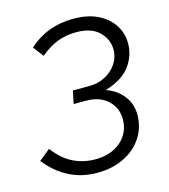

<svg xmlns="http://www.w3.org/2000/svg" viewBox="-108 -797 787 894"><g transform="rotate(-15 285.5 -350.0)"><path d="M252 11Q176 11 115.5 -20.5Q55 -52 8 -111L62 -155Q104 -100 152.5 -76Q201 -52 259 -52Q335 -52 382.5 -93.5Q430 -135 430 -200Q430 -254 391.5 -290.5Q353 -327 286 -327H227L240 -389H320Q362 -389 396.5 -407.5Q431 -426 451.5 -456.5Q472 -487 472 -524Q472 -574 434.5 -610.5Q397 -647 326 -647Q276 -647 235 -631.5Q194 -616 150 -580L112 -630Q201 -711 327 -711Q398 -711 446.5 -686.5Q495 -662 520 -622Q545 -582 545 -535Q545 -475 508 -425.5Q471 -376 388 -351Q441 -333 471 -293Q501 -253 501 -204Q501 -142 469 -93Q437 -44 380.5 -16.5Q324 11 252 11Z"/></g></svg>

Font: Red Hat Display
Style: Italic
Weight: 400
Italic angle: -12°
Designer: Pentagram, MCKL
Foundry: Pentagram, MCKL
Version: Version 1.023; ttfautohint (v1.8.3)